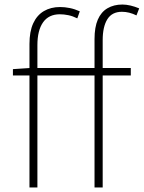

<svg xmlns="http://www.w3.org/2000/svg" viewBox="-20 -827 634 847"><path d="M110 0V-633Q110 -688 126.5 -724Q143 -760 173.5 -778Q204 -796 245 -796Q266 -796 288 -791.5Q310 -787 332 -777L321 -746Q301 -756 281.5 -760Q262 -764 244 -764Q195 -764 170 -728.5Q145 -693 145 -628V0ZM397 0V-655Q397 -707 411.5 -740.5Q426 -774 454 -790.5Q482 -807 520 -807Q537 -807 556 -802.5Q575 -798 594 -790L582 -759Q550 -775 518 -775Q474 -775 453.5 -742Q433 -709 433 -650V0ZM37 -494V-522L110 -527H557V-494Z"/></svg>

Font: Noto Sans JP
Style: Regular
Weight: 100
Designer: Ryoko NISHIZUKA 西塚涼子 (kana, bopomofo & ideographs); Paul D. Hunt (Latin, Greek & Cyrillic); Sandoll Communications 산돌커뮤니
Foundry: Adobe
Version: Version 2.004;hotconv 1.0.118;makeotfexe 2.5.65603